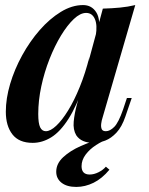

<svg xmlns="http://www.w3.org/2000/svg" viewBox="-20 -550 587 758"><path d="M161 -32Q179 -32 202 -53.5Q225 -75 249 -114Q273 -153 295 -207Q317 -261 333 -325L312 -217Q283 -132 250.5 -81Q218 -30 182.5 -8Q147 14 109 14Q55 14 29 -19.5Q3 -53 3 -109Q3 -161 20 -218.5Q37 -276 67.5 -331.5Q98 -387 137 -431.5Q176 -476 220 -503Q264 -530 308 -530Q342 -530 360 -501.5Q378 -473 369 -415L358 -409Q365 -451 354.5 -475Q344 -499 320 -499Q297 -499 271.5 -475Q246 -451 221 -410Q196 -369 175.5 -317Q155 -265 143 -209Q131 -153 131 -100Q131 -63 138.5 -47.5Q146 -32 161 -32ZM386 -516Q422 -517 453.5 -520Q485 -523 514 -530L385 -86Q381 -74 379.5 -61.5Q378 -49 381.5 -40.5Q385 -32 398 -32Q414 -32 431 -49Q448 -66 466 -118L481 -163H500L475 -90Q461 -49 440 -26.5Q419 -4 395.5 5Q372 14 349 14Q301 14 281 -16Q268 -38 271 -70Q274 -102 284 -139ZM412 -3Q385 6 359.5 22.5Q334 39 318 60.5Q302 82 302 106Q302 139 334 139Q351 139 369 130Q387 121 398 108L412 120Q383 155 349.5 171.5Q316 188 281 188Q244 188 223 171.5Q202 155 202 128Q202 96 229.5 70.5Q257 45 299 26.5Q341 8 382 -3Z"/></svg>

Font: Playfair Display SemiBold
Style: Italic
Weight: 600
Italic angle: -14°
Designer: Claus Eggers Sørensen
Foundry: Claus Eggers Sørensen
Version: Version 1.203